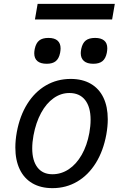

<svg xmlns="http://www.w3.org/2000/svg" viewBox="-20 -969 640 995"><path d="M59.5 -204.5Q59.5 -242 67 -284Q82.5 -368.5 121.5 -430.8Q160.5 -493 218.2 -526.5Q276 -560 346.5 -560Q407 -560 450.2 -535Q493.5 -510 516 -463Q538.5 -416 538.5 -351Q538.5 -314 531 -272Q515.5 -187 476.5 -124.2Q437.5 -61.5 380 -27.8Q322.5 6 252 6Q191 6 147.8 -19.2Q104.5 -44.5 82 -92Q59.5 -139.5 59.5 -204.5ZM443 -280Q449.5 -316 449.5 -348.5Q449.5 -414.5 421 -450.8Q392.5 -487 339.5 -487Q295.5 -487 257.8 -460.2Q220 -433.5 193 -383.8Q166 -334 153.5 -267Q147 -231.5 147 -200Q147 -136.5 174.2 -101.2Q201.5 -66 251.5 -66Q297.5 -66 336.8 -92.2Q376 -118.5 403.5 -166.8Q431 -215 443 -280ZM157.5 -693Q157.5 -702 160 -715.5Q166.5 -746 183.2 -759.2Q200 -772.5 231 -772.5Q262.5 -772.5 278.2 -758.5Q294 -744.5 294 -718Q294 -709 291.5 -695Q285.5 -665.5 269 -652Q252.5 -638.5 222 -638.5Q190.5 -638.5 174 -652.2Q157.5 -666 157.5 -693ZM398.5 -693.5Q398.5 -702 401 -715.5Q407.5 -746 424.5 -759.2Q441.5 -772.5 473 -772.5Q503 -772.5 519.5 -759.2Q536 -746 536 -718.5Q536 -709 533.5 -695Q527.5 -665.5 510.8 -652Q494 -638.5 463.5 -638.5Q431.5 -638.5 415 -652.8Q398.5 -667 398.5 -693.5ZM175 -949H575L561 -868H161Z"/></svg>

Font: JuliaMono Italic
Style: Regular
Weight: 400
Italic angle: -9°
Monospace: yes
Designer: cormullion
Foundry: corm
Version: Version 0.049; ttfautohint (v1.8.4)